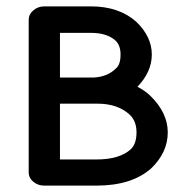

<svg xmlns="http://www.w3.org/2000/svg" viewBox="-20 -569 574 602"><path d="M282 13H119Q99 13 84.5 1Q70 -11 70 -29V-507Q70 -524 84.5 -536.5Q99 -549 119 -549H265Q353 -549 407 -501Q456 -454 456 -398Q456 -344 411 -297Q434 -285 450 -270Q506 -216 506 -154Q506 -91 454 -41Q393 13 282 13ZM285 -244H168V-69H282Q355 -69 390 -101Q408 -118 408 -154Q408 -190 386 -210Q349 -244 285 -244ZM265 -466H168V-326H276Q318 -329 343 -354Q358 -366 358 -398Q358 -426 343 -441Q316 -466 265 -466Z"/></svg>

Font: Hoogli
Style: Bold
Weight: 700
Designer: Anand Singh Naorem
Foundry: Brand New Type
Version: Version 1.00 b007